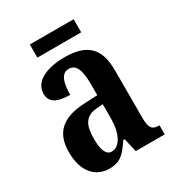

<svg xmlns="http://www.w3.org/2000/svg" viewBox="-167 -785 827 900"><g transform="rotate(-30 246.5 -335.5)"><path d="M130 -610H367V-681H130ZM163 10C225 10 249 -20 285 -74H293L310 0H467V-49H464C427 -49 415 -65 415 -120V-377C415 -502 356 -548 241 -548C144 -548 70 -515 70 -448C70 -403 104 -382 176 -382C176 -450 191 -491 230 -491C272 -491 285 -449 285 -373V-317L218 -314C96 -309 36 -260 36 -152C36 -41 93 10 163 10ZM212 -54C182 -54 169 -89 169 -147C169 -222 189 -260 252 -265L286 -268V-191C286 -111 257 -54 212 -54Z"/></g></svg>

Font: Noto Serif Bengali ExtraCondensed
Style: Bold
Weight: 700
Width: 2
Designer: Juan Bruce, Universal Thirst, Indian Type Foundry and the Monotype Design Team.
Foundry: Monotype Imaging Inc.
Version: Version 2.003